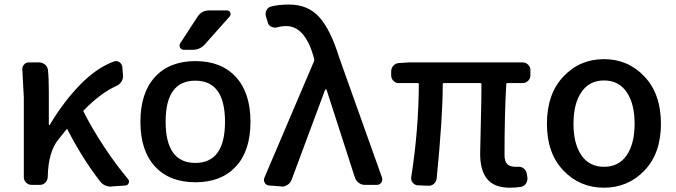

<svg xmlns="http://www.w3.org/2000/svg" viewBox="-20 -830 3035 862"><path d="M554.7 -26.4Q559.6 -20.5 559.6 -14.6Q559.6 -11.7 557.6 -7.8Q553.7 2 543 2.9L484.4 6.8Q481.4 7.8 478.5 7.8Q447.3 7.8 428.7 -16.6Q350.6 -117.2 283.2 -248Q281.2 -252 278.3 -249Q243.2 -205.1 243.2 -205.1Q196.3 -149.4 194.3 -34.2Q193.4 -20.5 183.6 -10.3Q173.8 0 159.2 0H122.1Q107.4 0 97.2 -10.3Q86.9 -20.5 86.9 -35.2V-393.6L80.1 -520.5Q80.1 -531.2 87.9 -540Q95.7 -549.8 109.4 -549.8H154.3Q169.9 -549.8 181.6 -540.5Q193.4 -531.2 195.3 -515.6Q199.2 -479.5 199.2 -418.9V-271.5Q199.2 -268.6 201.2 -268.6Q203.1 -268.6 204.1 -270.5Q266.6 -375 340.8 -450.7Q415 -526.4 493.2 -554.7Q497.1 -555.7 502 -555.7Q509.8 -555.7 516.6 -550.8Q527.3 -543 529.3 -529.3L532.2 -490.2Q533.2 -475.6 524.9 -462.9Q516.6 -450.2 502.9 -444.3Q432.6 -413.1 356.4 -335Q352.5 -332 355.5 -328.1Q392.6 -253.9 446.8 -171.9Q501 -89.8 554.7 -26.4Z M723.6 -284.2Q723.6 -98.6 856.9 -98.6Q990.2 -98.6 990.2 -283.2Q990.2 -467.8 856.9 -467.8Q723.6 -467.8 723.6 -284.2ZM999 -783.2Q1009.8 -783.2 1013.7 -773.9Q1017.6 -764.6 1011.7 -756.8L901.4 -632.8Q878.9 -606.4 844.7 -606.4H805.7Q793.9 -606.4 788.6 -616.2Q783.2 -626 789.1 -635.7L866.2 -753.9Q884.8 -783.2 918.9 -783.2ZM610.4 -283.2Q610.4 -413.1 675.8 -484.4Q741.2 -555.7 857.4 -555.7Q973.6 -555.7 1039.1 -484.4Q1104.5 -413.1 1104.5 -283.2Q1104.5 -153.3 1039.1 -82.5Q973.6 -11.7 857.4 -11.7Q741.2 -11.7 675.8 -82.5Q610.4 -153.3 610.4 -283.2Z M1289.1 -22.5Q1283.2 -7.8 1270.5 0Q1258.8 7.8 1246.1 7.8Q1244.1 7.8 1242.2 6.8L1188.5 2.9Q1175.8 2 1168.9 -8.8Q1165 -15.6 1165 -21.5Q1165 -26.4 1167 -32.2L1389.6 -554.7Q1391.6 -558.6 1390.6 -563.5L1386.7 -580.1Q1346.7 -712.9 1265.6 -712.9Q1243.2 -712.9 1223.6 -707Q1210.9 -704.1 1198.2 -710Q1185.5 -715.8 1182.6 -728.5L1173.8 -756.8Q1169.9 -771.5 1176.8 -784.7Q1183.6 -797.9 1197.3 -800.8Q1231.4 -809.6 1278.3 -809.6Q1362.3 -809.6 1413.1 -753.4Q1463.9 -697.3 1502 -574.2L1695.3 -32.2Q1696.3 -28.3 1696.3 -24.4Q1696.3 -16.6 1692.4 -10.7Q1684.6 0 1671.9 0H1618.2Q1602.5 0 1590.3 -9.3Q1578.1 -18.6 1573.2 -33.2L1446.3 -426.8Q1445.3 -428.7 1442.9 -428.7Q1440.4 -428.7 1439.5 -426.8Z M2269.5 12.7Q2199.2 12.7 2167.5 -25.9Q2135.7 -64.5 2135.7 -139.6Q2135.7 -163.1 2138.7 -278.8Q2141.6 -394.5 2141.6 -452.1Q2141.6 -457 2137.7 -457H1972.7Q1967.8 -457 1967.8 -453.1Q1967.8 -303.7 1940.4 -28.3Q1938.5 -13.7 1927.7 -4.4Q1917 4.9 1902.3 3.9L1855.5 2Q1841.8 1 1833 -9.8Q1824.2 -20.5 1826.2 -34.2Q1859.4 -246.1 1860.4 -452.1Q1860.4 -457 1855.5 -457H1770.5Q1755.9 -457 1746.1 -467.3Q1736.3 -477.5 1736.3 -491.2V-509.8Q1736.3 -524.4 1746.1 -535.2Q1755.9 -545.9 1770.5 -546.9L1814.5 -549.8H2326.2Q2340.8 -549.8 2351.1 -539.6Q2361.3 -529.3 2361.3 -515.6V-491.2Q2361.3 -477.5 2351.1 -467.3Q2340.8 -457 2326.2 -457H2256.8Q2252.9 -457 2252.9 -452.1Q2245.1 -320.3 2245.1 -133.8Q2245.1 -105.5 2257.3 -93.3Q2269.5 -81.1 2295.9 -81.1Q2299.8 -81.1 2304.7 -81.1Q2319.3 -83 2330.6 -74.2Q2341.8 -65.4 2344.7 -51.8L2347.7 -34.2Q2349.6 -19.5 2341.8 -6.8Q2334 5.9 2319.3 8.8Q2295.9 12.7 2269.5 12.7Z M2691.4 12.7Q2583 12.7 2509.3 -64.5Q2435.5 -141.6 2435.5 -274.4Q2435.5 -408.2 2509.3 -486.3Q2583 -564.5 2691.4 -564.5Q2799.8 -564.5 2873.5 -486.3Q2947.3 -408.2 2947.3 -274.4Q2947.3 -141.6 2873.5 -64.5Q2799.8 12.7 2691.4 12.7ZM2829.1 -274.4Q2829.1 -364.3 2793.5 -416.5Q2757.8 -468.8 2691.9 -468.8Q2626 -468.8 2590.3 -416.5Q2554.7 -364.3 2554.7 -274.4Q2554.7 -184.6 2590.3 -132.8Q2626 -81.1 2691.9 -81.1Q2757.8 -81.1 2793.5 -132.8Q2829.1 -184.6 2829.1 -274.4Z"/></svg>

Font: Gen Jyuu GothicL Medium
Style: Regular
Weight: 500
Designer: [Source Han Sans]
Ryoko NISHIZUKA  (kana & ideographs); Paul D. Hunt (Latin, Greek & Cyrillic); Wenlong ZHANG  (bopomofo
Version: Version 1.002.20150607